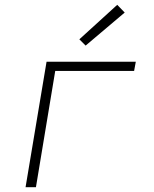

<svg xmlns="http://www.w3.org/2000/svg" viewBox="-20 -776 640 796"><path d="M86 0 173 -520H543L536 -482H209L129 0ZM335 -587 309 -613 466 -756 497 -724Z"/></svg>

Font: Iosevka SS04 XLt Ex Obl
Style: Regular
Weight: 200
Width: 7
Italic angle: -9°
Monospace: yes
Designer: Belleve Invis
Foundry: Belleve Invis
Version: Version 19.0.0; ttfautohint (v1.8.4)